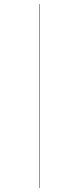

<svg xmlns="http://www.w3.org/2000/svg" viewBox="-20 -820 384 937"><path d="M172.9 -799.8V97.2H170.9V-799.8Z"/></svg>

Font: Fira Sans Compressed Two
Style: Regular
Weight: 100
Width: 1
Designer: Carrois Corporate & Edenspiekermann AG
Foundry: Carrois Corporate GbR & Edenspiekermann AG
Version: Version 4.203;PS 004.203;hotconv 1.0.88;makeotf.lib2.5.64775